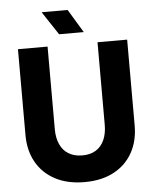

<svg xmlns="http://www.w3.org/2000/svg" viewBox="-60 -936 804 1003"><g transform="rotate(-5 342.5 -434.5)"><path d="M343.3 17Q253.3 17 189.1 -17.2Q124.8 -51.4 90.5 -112.5Q56.3 -173.5 56.3 -255V-705H211.6V-271.8Q211.6 -226.1 226.9 -192.4Q242.2 -158.6 271.8 -140.8Q301.5 -122.9 343.3 -122.9Q385.5 -122.9 414.4 -140.8Q443.2 -158.6 458.4 -192.4Q473.5 -226.1 473.5 -271.8V-705H628.9V-255Q628.9 -173.5 594.8 -112.5Q560.6 -51.4 496.8 -17.2Q432.9 17 343.3 17ZM332.6 -886.5 406.7 -764H277.2L196.2 -886.5Z"/></g></svg>

Font: TikTok Sans Light
Style: Regular
Weight: 300
Version: Version 4.000